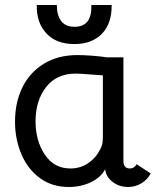

<svg xmlns="http://www.w3.org/2000/svg" viewBox="-20 -737 633 767"><path d="M40 -251Q40 -327 69 -387Q98 -447 154.5 -482Q211 -517 290 -517Q313 -517 347.5 -514.5Q382 -512 406 -508H473V-93Q473 -79 479.5 -71.5Q486 -64 499 -64Q516 -64 526 -81L582 -44Q569 -19 544.5 -4.5Q520 10 492 10Q455 10 428.5 -11.5Q402 -33 400 -62V-61Q383 -28 343 -9Q303 10 255 10Q188 10 139.5 -25.5Q91 -61 65.5 -121Q40 -181 40 -251ZM379 -138Q388 -155 389.5 -167Q391 -179 391 -194V-436L349 -439Q299 -443 282 -443Q206 -443 164 -389Q122 -335 122 -252Q122 -175 159 -119.5Q196 -64 261 -64Q301 -64 332 -85Q363 -106 379 -138ZM127 -717H207Q207 -677 224 -653.5Q241 -630 278 -630Q348 -630 345 -717H426Q427 -643 387 -602Q347 -561 277 -561Q204 -561 164.5 -604.5Q125 -648 127 -717Z"/></svg>

Font: Bellota
Style: Bold
Weight: 700
Designer: Kemie Guaida
Foundry: Kemie Guaida
Version: Version 4.001